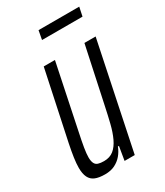

<svg xmlns="http://www.w3.org/2000/svg" viewBox="-169 -723 688 801"><g transform="rotate(-30 175.0 -322.0)"><path d="M94 8Q65 8 47 0.5Q29 -7 20.5 -24.5Q12 -42 12 -70Q12 -91 16 -118.5Q20 -146 27 -180L97 -510H151L87 -202Q78 -160 73.5 -132.5Q69 -105 69 -88Q69 -70 74 -59.5Q79 -49 90 -45.5Q101 -42 118 -42Q146 -42 164.5 -57Q183 -72 196 -99.5Q209 -127 218 -163.5Q227 -200 236 -243L293 -510H347L241 0H192L203 -66H198Q190 -45 176 -28.5Q162 -12 142 -2Q122 8 94 8ZM146 -609 154 -652H350L341 -609Z"/></g></svg>

Font: Saira UltraCondensed
Style: Italic
Weight: 400
Width: 1
Italic angle: -12°
Designer: Hector Gatti with collaboration of the Omnibus-Type team
Foundry: Omnibus-Type
Version: Version 1.101